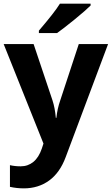

<svg xmlns="http://www.w3.org/2000/svg" viewBox="-20 -786 609 1046"><path d="M0 -545.9H163.1L266.1 -238.8Q279.3 -198.7 284.2 -144H287.1Q292.5 -194.3 308.1 -238.8L409.2 -545.9H568.8L337.9 69.8Q306.2 155.3 247.3 197.8Q188.5 240.2 109.9 240.2Q71.3 240.2 34.2 231.9V113.8Q61 120.1 92.8 120.1Q132.3 120.1 161.9 95.9Q191.4 71.8 208 22.9L216.8 -3.9ZM191.9 -606V-619.1Q275.9 -716.8 306.6 -766.1H473.6V-755.9Q448.2 -730.5 387 -680.4Q325.7 -630.4 291 -606Z"/></svg>

Font: CAA NEO Sans
Style: Bold
Weight: 700
Version: Version 1.10